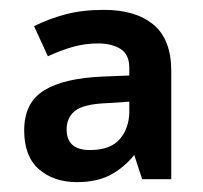

<svg xmlns="http://www.w3.org/2000/svg" viewBox="-20 -742 412 389"><path d="M191 -722Q255 -722 291 -692Q327 -662 327 -598V-379H268L252 -428Q231 -402 203.5 -387.5Q176 -373 136 -373Q89 -373 59 -399Q29 -425 29 -478Q29 -534 69.5 -559Q110 -584 191 -587L242 -589V-604Q242 -632 224 -643Q206 -654 179 -654Q152 -654 127.5 -647Q103 -640 77 -628L49 -689Q79 -704 113 -713Q147 -722 191 -722ZM196 -533Q148 -531 131.5 -517Q115 -503 115 -480Q115 -438 162 -438Q204 -438 223 -460.5Q242 -483 242 -517V-536Z"/></svg>

Font: Noto Sans Lao Looped SemiBold
Style: Regular
Weight: 600
Designer: Mark Frömberg, Ben Mitchell
Foundry: The Fontpad Ltd
Version: Version 1.002; ttfautohint (v1.8.4.7-5d5b)